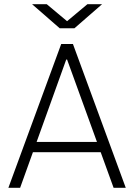

<svg xmlns="http://www.w3.org/2000/svg" viewBox="-20 -896 640 916"><path d="M20 0 272 -686H328L580 0H522L300 -612H296L76 0ZM117 -170V-219H481V-170ZM265 -761 133 -876H203L313 -784H287L397 -876H467L335 -761Z"/></svg>

Font: Chivo Mono Thin
Style: Regular
Weight: 250
Designer: Hector Gatti
Foundry: Omnibus-Type
Version: Version 1.008